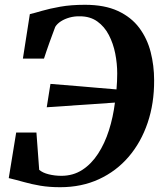

<svg xmlns="http://www.w3.org/2000/svg" viewBox="-20 -772 680 801"><path d="M231 9Q185.5 9 148.5 2.8Q111.5 -3.5 79.8 -12.5Q48 -21.5 16.5 -29L47.5 -219H132L143.5 -63.5Q158 -51 183.2 -44.8Q208.5 -38.5 236 -38.5Q285 -38.5 323.2 -63.2Q361.5 -88 389.2 -130.8Q417 -173.5 434.5 -228.5Q452 -283.5 459.5 -344L175 -324.5L190.5 -422Q213.5 -420 245.8 -417.5Q278 -415 315.5 -411.8Q353 -408.5 391.8 -405.2Q430.5 -402 466 -399Q467.5 -415 468.2 -432.2Q469 -449.5 469 -465.5Q469 -506.5 460.8 -548.5Q452.5 -590.5 434.2 -625.8Q416 -661 386 -682.5Q356 -704 313 -704Q290.5 -704.5 270 -698.8Q249.5 -693 234 -683Q218.5 -673 210.5 -660Q206 -648 199.8 -631.2Q193.5 -614.5 186.8 -595.8Q180 -577 174 -559.2Q168 -541.5 163.5 -527.5H75.5L104.5 -713Q123.5 -717.5 155 -726.8Q186.5 -736 231.2 -744Q276 -752 334.5 -752Q416.5 -752 472 -726.2Q527.5 -700.5 560.8 -656Q594 -611.5 608.5 -555Q623 -498.5 623 -437Q623.5 -341 596 -259.8Q568.5 -178.5 517 -118.2Q465.5 -58 393 -24.5Q320.5 9 231 9Z"/></svg>

Font: Merriweather 72pt
Style: Bold Italic
Weight: 700
Italic angle: -7.8°
Version: Version 2.101